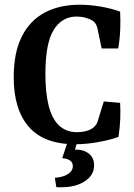

<svg xmlns="http://www.w3.org/2000/svg" viewBox="-20 -601 568 812"><path d="M298 9Q166 9 102 -64.5Q38 -138 38 -274Q38 -379 72.5 -447Q107 -515 169.5 -548Q232 -581 317 -581Q358 -581 403.5 -573.5Q449 -566 488 -552Q490 -517 488.5 -477.5Q487 -438 480 -396H410L391 -486Q388 -494 384 -501Q380 -508 371 -514Q360 -521 342 -526Q324 -531 304 -531Q242 -531 207 -474.5Q172 -418 172 -288Q172 -210 185.5 -155Q199 -100 229 -71Q259 -42 306 -42Q326 -42 345 -47Q364 -52 378 -64Q383 -69 387 -74.5Q391 -80 394 -91L419 -172L488 -166Q490 -134 488.5 -97Q487 -60 481 -22Q445 -9 395 0Q345 9 298 9ZM312 -19 297 32Q300 32 303 32Q306 32 310 32Q340 34 359 51.5Q378 69 378 98Q378 140 339 165.5Q300 191 239 191Q233 191 228 191Q223 191 218 190L212 151Q249 148 268.5 134.5Q288 121 288 102Q288 85 275 77Q262 69 243 68L272 -19Z"/></svg>

Font: Yrsa SemiBold
Style: Regular
Weight: 600
Version: Version 2.004